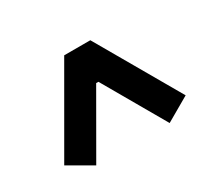

<svg xmlns="http://www.w3.org/2000/svg" viewBox="-92 -919 805 734"><g transform="rotate(-30 310.0 -552.0)"><path d="M252.2 -765H367.4L577.8 -400.4L471.9 -339.2L314.8 -611.9H304.9L147.8 -339.2L41.8 -400.4Z"/></g></svg>

Font: Monaspace Krypton Var ExLight
Style: Regular
Weight: 200
Designer: Riley Cran and the Lettermatic Team
Version: Version 1.200 (Monaspace Krypton Var)